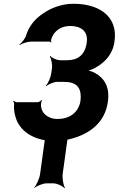

<svg xmlns="http://www.w3.org/2000/svg" viewBox="-20 -740 631 1020"><path d="M407 -201C405 -188 400 -175 394 -164C373 -127 334 -108 286 -108C272 -108 258 -110 247 -115C222 -125 202 -143 198 -175C197 -183 199 -202 203 -207L201 -209C197 -204 186 -197 178 -197H69C63 -197 56 -202 53 -205L50 -202C53 -199 56 -191 55 -185C53 -166 55 -148 59 -132C78 -40 165 9 270 9C304 9 337 4 366 -5C455 -30 538 -88 553 -199C564 -276 536 -324 485 -352C471 -360 449 -367 436 -366V-362C449 -363 473 -372 488 -381C537 -408 579 -452 588 -518C593 -551 591 -581 582 -606C555 -684 470 -720 370 -720C309 -720 250 -698 207 -667C168 -641 135 -604 119 -553C114 -535 95 -512 83 -503L84 -500C96 -509 127 -519 145 -519H245C248 -519 248 -516 250 -514L253 -517C252 -518 251 -523 251 -526C253 -536 257 -545 262 -554C280 -584 313 -602 353 -602C407 -602 449 -577 441 -515C432 -448 394 -420 336 -420H300C282 -420 255 -432 248 -443L245 -440C252 -429 259 -397 256 -377L252 -349C249 -328 235 -296 224 -285L226 -282C237 -293 266 -305 284 -305H320C385 -305 417 -277 407 -201ZM313 184 337 10C340 -14 357 -51 369 -64L367 -66C354 -54 320 -40 300 -40H265C245 -40 215 -54 206 -66L205 -64C213 -51 220 -14 217 10L193 184C190 208 173 245 161 258V260C174 248 208 234 228 234H263C283 234 313 248 322 260L325 258C317 245 310 208 313 184Z"/></svg>

Font: Asimov
Style: EdgeNarIt
Weight: 500
Designer: Google
Version: Version 2.000980: 2014